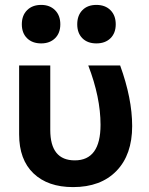

<svg xmlns="http://www.w3.org/2000/svg" viewBox="-20 -753 606 783"><path d="M430.5 -597Q409 -576 373 -576Q337 -576 316 -597Q295 -618 295 -654Q295 -690 316 -711.5Q337 -733 373 -733Q409 -733 430.5 -711.5Q452 -690 452 -654Q452 -618 430.5 -597ZM148 -576Q112 -576 90.5 -597Q69 -618 69 -654Q69 -690 90.5 -711.5Q112 -733 148 -733Q183 -733 204.5 -711.5Q226 -690 226 -654Q226 -618 204.5 -597Q183 -576 148 -576ZM278 10Q175 10 116.5 -46Q58 -102 58 -205V-486H185V-223Q185 -99 285 -99Q390 -99 390 -244Q390 -356 340 -486H470Q519 -351 519 -239Q519 -122 455 -56Q391 10 278 10Z"/></svg>

Font: Cantarell
Style: Bold
Weight: 700
Designer: Dave Crossland, Nikolaus Waxweiler, Florian Fecher, Jacques Le Bailly, Eben Sorkin, Alexei Vanyashin, Alexios Zavras, Em
Version: Version 0.303